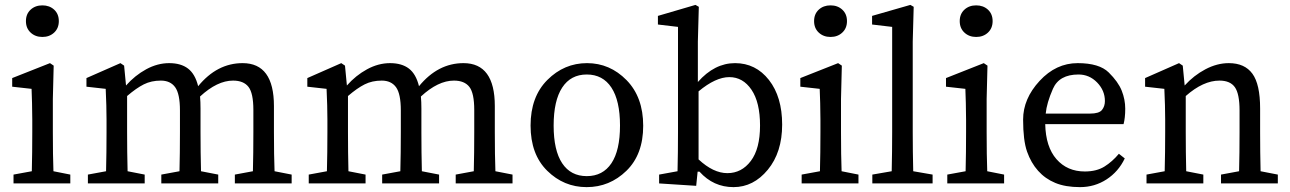

<svg xmlns="http://www.w3.org/2000/svg" viewBox="-20 -749 5268 784"><path d="M267.1 0H35.2V-36.1L109.9 -49.8Q111.8 -126 111.8 -210V-259.8Q111.8 -300.8 110.8 -328.4Q109.9 -356 108.9 -386.2L29.8 -395V-430.2L184.1 -491.2L199.2 -481L195.8 -345.2V-210Q195.8 -113.3 198.2 -49.8L267.1 -36.1ZM201.2 -616Q182.1 -598.1 153.1 -598.1Q124 -598.1 105 -616Q85.9 -633.8 85.9 -662.8Q85.9 -691.9 105 -709.5Q124 -727.1 153.1 -727.1Q182.1 -727.1 201.2 -709.5Q220.2 -691.9 220.2 -662.8Q220.2 -633.8 201.2 -616Z M1098.6 -315.9V-210Q1098.6 -113.3 1101.1 -49.8L1170.9 -36.1V0H939V-36.1L1012.7 -49.8Q1014.6 -124 1014.6 -210V-299.8Q1014.6 -368.7 994.6 -394.3Q974.6 -419.9 931.6 -419.9Q867.2 -419.9 796.9 -355Q798.8 -332.5 798.8 -306.2V-210Q798.8 -126 800.8 -49.8L871.1 -36.1V0H638.7V-36.1L712.9 -49.8Q714.8 -124 714.8 -210V-297.9Q714.8 -365.7 695.3 -392.8Q675.8 -419.9 636.7 -419.9Q597.7 -419.9 567.1 -404.5Q536.6 -389.2 499 -356.9V-210Q499 -126 501 -49.8L570.8 -36.1V0H338.9V-36.1L413.1 -49.8Q415 -126 415 -210V-261.2Q415 -315.4 411.6 -386.2L333 -395V-430.2L471.7 -491.2L486.8 -481L494.6 -399.9Q530.8 -440.9 576.9 -466.1Q623 -491.2 670.9 -491.2Q718.8 -491.2 747.8 -469Q776.9 -446.8 789.1 -397Q866.2 -491.2 970.7 -491.2Q1098.6 -491.2 1098.6 -315.9Z M2000.5 -315.9V-210Q2000.5 -113.3 2002.9 -49.8L2072.8 -36.1V0H1840.8V-36.1L1914.6 -49.8Q1916.5 -124 1916.5 -210V-299.8Q1916.5 -368.7 1896.5 -394.3Q1876.5 -419.9 1833.5 -419.9Q1769 -419.9 1698.7 -355Q1700.7 -332.5 1700.7 -306.2V-210Q1700.7 -126 1702.6 -49.8L1772.9 -36.1V0H1540.5V-36.1L1614.7 -49.8Q1616.7 -124 1616.7 -210V-297.9Q1616.7 -365.7 1597.2 -392.8Q1577.6 -419.9 1538.6 -419.9Q1499.5 -419.9 1469 -404.5Q1438.5 -389.2 1400.9 -356.9V-210Q1400.9 -126 1402.8 -49.8L1472.7 -36.1V0H1240.7V-36.1L1314.9 -49.8Q1316.9 -126 1316.9 -210V-261.2Q1316.9 -315.4 1313.5 -386.2L1234.9 -395V-430.2L1373.5 -491.2L1388.7 -481L1396.5 -399.9Q1432.6 -440.9 1478.8 -466.1Q1524.9 -491.2 1572.8 -491.2Q1620.6 -491.2 1649.7 -469Q1678.7 -446.8 1690.9 -397Q1768.1 -491.2 1872.6 -491.2Q2000.5 -491.2 2000.5 -315.9Z M2375.5 15.1Q2282.2 15.1 2214.4 -51.8Q2146.5 -118.7 2146.5 -236.3Q2146.5 -354 2215.1 -422.6Q2283.7 -491.2 2377 -491.2Q2470.2 -491.2 2538.3 -421.9Q2606.4 -352.5 2606.4 -235.4Q2606.4 -118.2 2537.8 -51.5Q2469.2 15.1 2375.5 15.1ZM2476.6 -391.4Q2441.4 -444.8 2376 -444.8Q2310.5 -444.8 2275.6 -391.4Q2240.7 -337.9 2240.7 -236.3Q2240.7 -134.8 2275.6 -82.3Q2310.5 -29.8 2376 -29.8Q2441.4 -29.8 2476.6 -82.3Q2511.7 -134.8 2511.7 -236.3Q2511.7 -337.9 2476.6 -391.4Z M2829.6 -414.1Q2897.5 -491.2 2981.4 -491.2Q3065.9 -491.2 3119.9 -422.4Q3173.8 -353.5 3173.8 -240.2Q3173.8 -127 3115.2 -55.9Q3056.6 15.1 2975.1 15.1Q2893.1 15.1 2836.4 -47.9H2828.6L2822.8 9.8L2671.4 0V-36.1L2746.6 -49.8Q2748.5 -126 2748.5 -210V-639.2L2666.5 -648.9V-684.1L2819.8 -729L2833.5 -721.2L2829.6 -579.1ZM2832.5 -376V-98.1Q2892.6 -42 2950.2 -42Q3008.3 -42 3045.9 -91.8Q3083.5 -141.6 3083.5 -236.3Q3083.5 -331.1 3048.6 -382.6Q3013.7 -434.1 2958 -434.1Q2902.3 -434.1 2832.5 -376Z M3485.4 0H3253.4V-36.1L3328.1 -49.8Q3330.1 -126 3330.1 -210V-259.8Q3330.1 -300.8 3329.1 -328.4Q3328.1 -356 3327.1 -386.2L3248 -395V-430.2L3402.3 -491.2L3417.5 -481L3414.1 -345.2V-210Q3414.1 -113.3 3416.5 -49.8L3485.4 -36.1ZM3419.4 -616Q3400.4 -598.1 3371.3 -598.1Q3342.3 -598.1 3323.2 -616Q3304.2 -633.8 3304.2 -662.8Q3304.2 -691.9 3323.2 -709.5Q3342.3 -727.1 3371.3 -727.1Q3400.4 -727.1 3419.4 -709.5Q3438.5 -691.9 3438.5 -662.8Q3438.5 -633.8 3419.4 -616Z M3788.1 0H3542V-36.1L3621.1 -49.8Q3623 -131.8 3623 -210V-639.2L3541 -648.9V-684.1L3697.3 -729L3710.9 -721.2L3707 -579.1V-210Q3707 -129.9 3709 -49.8L3788.1 -36.1Z M4080.1 0H3848.1V-36.1L3922.9 -49.8Q3924.8 -126 3924.8 -210V-259.8Q3924.8 -300.8 3923.8 -328.4Q3922.9 -356 3921.9 -386.2L3842.8 -395V-430.2L3997.1 -491.2L4012.2 -481L4008.8 -345.2V-210Q4008.8 -113.3 4011.2 -49.8L4080.1 -36.1ZM4014.2 -616Q3995.1 -598.1 3966.1 -598.1Q3937 -598.1 3918 -616Q3898.9 -633.8 3898.9 -662.8Q3898.9 -691.9 3918 -709.5Q3937 -727.1 3966.1 -727.1Q3995.1 -727.1 4014.2 -709.5Q4033.2 -691.9 4033.2 -662.8Q4033.2 -633.8 4014.2 -616Z M4567.9 -242.2H4248Q4250 -149.4 4293.9 -99.1Q4337.9 -48.8 4409.7 -48.8Q4457.5 -48.8 4489.7 -68.8Q4522 -88.9 4548.8 -121.1L4572.8 -102.1Q4546.9 -47.9 4498.3 -16.4Q4449.7 15.1 4390.1 15.1Q4330.6 15.1 4289.3 -2Q4248 -19 4219 -51.5Q4189.9 -84 4173.8 -129.9Q4157.7 -175.8 4157.7 -260.7Q4157.7 -345.7 4224.9 -418.5Q4292 -491.2 4380.4 -491.2Q4468.8 -491.2 4507.3 -453.1Q4545.9 -415 4560.3 -378.9Q4574.7 -342.8 4574.7 -305.2Q4574.7 -267.6 4567.9 -242.2ZM4431.6 -285.2Q4467.8 -285.2 4479.7 -300Q4491.7 -314.9 4491.7 -336.4Q4491.7 -379.4 4460 -412.1Q4428.2 -444.8 4383.8 -444.8Q4305.2 -444.8 4279.5 -386.5Q4253.9 -328.1 4250 -285.2Z M4959.5 -419.9Q4893.1 -419.9 4821.8 -356.9V-210Q4821.8 -126 4823.7 -49.8L4893.6 -36.1V0H4661.6V-36.1L4735.8 -49.8Q4737.8 -126 4737.8 -210V-261.2Q4737.8 -315.4 4734.4 -386.2L4655.8 -395V-430.2L4794.4 -491.2L4809.6 -481L4817.4 -399.9Q4854.5 -440.9 4902.1 -466.1Q4949.7 -491.2 4997.6 -491.2Q5062.5 -491.2 5094 -448Q5125.5 -404.8 5125.5 -306.2V-210Q5125.5 -126 5127.4 -49.8L5197.8 -36.1V0H4965.8V-36.1L5039.6 -49.8Q5041.5 -124 5041.5 -210V-297.9Q5041.5 -365.7 5022.5 -392.8Q5003.4 -419.9 4959.5 -419.9Z"/></svg>

Font: SourceSerifPro-Regular
Style: Regular
Weight: 400
Designer: Frank Grießhammer
Foundry: Adobe Systems Incorporated
Version: Version 1.014;PS Version 1.0;hotconv 1.0.73;makeotf.lib2.5.5